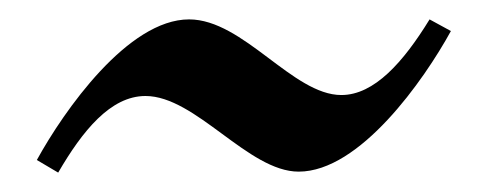

<svg xmlns="http://www.w3.org/2000/svg" viewBox="-20 -410 494 198"><path d="M445 -378 423 -390C396 -346 366 -312 332 -312C282 -312 231 -390 175 -390C112 -390 46 -296 18 -245L40 -232C65 -275 94 -311 130 -311C182 -311 236 -233 288 -233C351 -233 417 -327 445 -378Z"/></svg>

Font: Temporarium
Style: Italic
Weight: 400
Italic angle: -7°
Version: Version 1.1